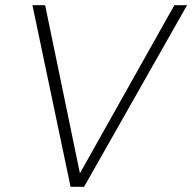

<svg xmlns="http://www.w3.org/2000/svg" viewBox="-20 -720 741 740"><path d="M252 0 105 -700H154L288 -52L652 -700H701L304 0Z"/></svg>

Font: DM Sans 16pt ExtraLight
Style: Italic
Weight: 250
Italic angle: -10°
Version: Version 4.004;gftools[0.9.30]